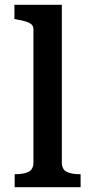

<svg xmlns="http://www.w3.org/2000/svg" viewBox="-20 -778 380 798"><path d="M237 -758V-104Q237 -74 257 -64Q277 -54 312 -54H315V0H41V-54H44Q79 -54 99 -64Q119 -74 119 -104V-655Q119 -669 111.5 -676Q104 -683 89 -688Q74 -693 50 -697L40 -699V-758Z"/></svg>

Font: Roboto Serif 20pt Medium
Style: Regular
Weight: 500
Version: Version 1.008